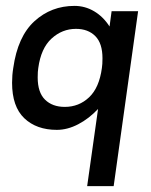

<svg xmlns="http://www.w3.org/2000/svg" viewBox="-20 -427 512 652"><path d="M449 -389 366 205H276L313 -57Q282 -24 245.5 -5Q209 14 173 14Q104 14 62.5 -25.5Q21 -65 21 -146Q21 -172 25 -196Q40 -303 97 -355Q154 -407 233 -407Q269 -407 300 -388.5Q331 -370 352 -337L359 -389ZM326 -196Q328 -208 328 -229Q328 -280 303.5 -304.5Q279 -329 238 -329Q191 -329 155 -296Q119 -263 110 -196Q108 -185 108 -164Q108 -113 133 -88.5Q158 -64 200 -64Q248 -64 282.5 -96.5Q317 -129 326 -196Z"/></svg>

Font: Neutral Grotesk
Style: Italic
Weight: 400
Italic angle: -8°
Designer: Nawras Khrais
Foundry: Nawras Khrais
Version: Version 1.000